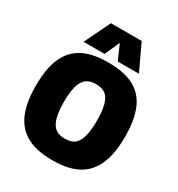

<svg xmlns="http://www.w3.org/2000/svg" viewBox="-216 -1076 1139 1226"><g transform="rotate(30 353.0 -462.5)"><path d="M354 -149Q378 -149 397.5 -155Q417 -161 431.5 -175.5Q446 -190 455.5 -213Q465 -236 470 -270.5Q475 -305 475 -351Q475 -397 470 -431Q465 -465 455.5 -488Q446 -511 431.5 -525Q417 -539 397.5 -545Q378 -551 354 -551Q330 -551 311 -545Q292 -539 277.5 -525.5Q263 -512 252.5 -489Q242 -466 237 -431.5Q232 -397 232 -350Q232 -302 237.5 -268Q243 -234 253 -211Q263 -188 277.5 -174.5Q292 -161 311 -155Q330 -149 354 -149ZM354 10Q290 10 238 -2Q186 -14 146 -40.5Q106 -67 79 -109.5Q52 -152 38.5 -211.5Q25 -271 25 -350Q25 -428 38 -487.5Q51 -547 77 -589Q103 -631 142.5 -658Q182 -685 234.5 -697.5Q287 -710 354 -710Q420 -710 473 -697.5Q526 -685 565 -658.5Q604 -632 630 -590Q656 -548 669 -489Q682 -430 682 -353Q682 -273 668.5 -213Q655 -153 628 -110.5Q601 -68 562 -41.5Q523 -15 471 -2.5Q419 10 354 10ZM149 -745 241 -935H468L557 -745H401L353 -855L304 -745Z"/></g></svg>

Font: Georama ExtraBold
Style: Regular
Weight: 800
Designer: Jean-Baptiste Levee
Foundry: Production Type
Version: Version 1.001